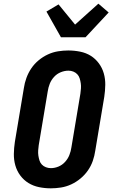

<svg xmlns="http://www.w3.org/2000/svg" viewBox="-20 -1018 640 1046"><path d="M257 8Q224 8 192.5 1.5Q161 -5 135 -21Q109 -37 90.5 -62Q72 -87 63.5 -117Q55 -147 55.5 -179.5Q56 -212 61 -245L110 -538Q114 -566 124 -593.5Q134 -621 150.5 -645.5Q167 -670 190.5 -689.5Q214 -709 241 -721.5Q268 -734 296.5 -738.5Q325 -743 352 -743Q385 -743 417 -736.5Q449 -730 474.5 -714Q500 -698 518.5 -673Q537 -648 545.5 -618Q554 -588 553.5 -555.5Q553 -523 548 -490L499 -197Q495 -169 485.5 -141.5Q476 -114 459 -89.5Q442 -65 418.5 -45.5Q395 -26 368 -13.5Q341 -1 312.5 3.5Q284 8 257 8ZM257 -102Q278 -102 298.5 -110.5Q319 -119 334.5 -136Q350 -153 358 -173.5Q366 -194 369 -215L418 -508Q420 -522 421 -536.5Q422 -551 420 -564.5Q418 -578 414 -591Q410 -604 401 -613.5Q392 -623 379.5 -628Q367 -633 353 -633Q332 -633 311 -624.5Q290 -616 274.5 -599Q259 -582 251 -561.5Q243 -541 240 -520L191 -227Q189 -213 188 -198.5Q187 -184 189 -170.5Q191 -157 195 -144Q199 -131 208 -121.5Q217 -112 230 -107Q243 -102 257 -102ZM312 -815 233 -955 299 -994 389 -884 516 -998 572 -950 446 -815Z"/></svg>

Font: Iosevka HT Extrabold Extended
Style: Italic
Weight: 800
Width: 7
Italic angle: -9°
Monospace: yes
Designer: Belleve Invis
Foundry: Belleve Invis
Version: Version 32.3.0; ttfautohint (v1.8.4)